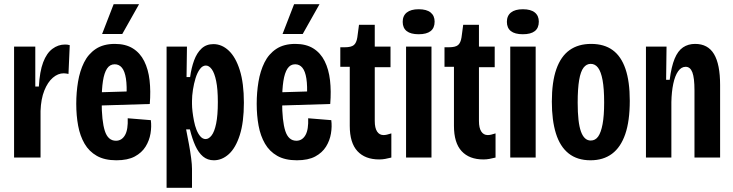

<svg xmlns="http://www.w3.org/2000/svg" viewBox="-20 -750 3491 914"><path d="M47 0V-301V-528H148V-338H165Q169 -410 185.5 -453.5Q202 -497 229.5 -517.5Q257 -538 289 -538Q295 -538 300.5 -537.5Q306 -537 312 -535L306 -398Q302 -399 295.5 -400Q289 -401 283 -401Q256 -401 231.5 -380Q207 -359 191 -319Q175 -279 173 -222V0Z M534 13Q478 13 441 -8Q404 -29 382.5 -66Q361 -103 352 -151.5Q343 -200 343 -256Q343 -310 351.5 -361Q360 -412 380 -452.5Q400 -493 436 -517Q472 -541 527 -541Q578 -541 612.5 -519.5Q647 -498 666.5 -459Q686 -420 692 -368Q698 -316 693 -255L432 -247V-310L599 -315L582 -285Q585 -341 579.5 -376Q574 -411 560.5 -427.5Q547 -444 526 -444Q503 -444 489.5 -423.5Q476 -403 470 -364Q464 -325 464 -267Q464 -174 479 -127Q494 -80 532 -80Q546 -80 557 -87Q568 -94 575.5 -107.5Q583 -121 586 -141Q589 -161 588 -187L698 -178Q702 -148 696.5 -114.5Q691 -81 673 -52Q655 -23 621.5 -5Q588 13 534 13ZM562 -588H466L521 -730H642Z M773 144V-256V-528H870L868 -383H885Q891 -427 904 -462.5Q917 -498 939.5 -519Q962 -540 996 -540Q1036 -540 1069 -509Q1102 -478 1121.5 -416Q1141 -354 1141 -261Q1141 -168 1121.5 -107Q1102 -46 1069.5 -16.5Q1037 13 998 13Q968 13 946.5 -5Q925 -23 910 -56Q895 -89 884 -134H866Q873 -99 879.5 -63.5Q886 -28 890 3Q894 34 894 54V144ZM959 -88Q974 -88 987.5 -105.5Q1001 -123 1009 -162Q1017 -201 1017 -264Q1017 -326 1009 -364.5Q1001 -403 988 -420.5Q975 -438 960 -438Q944 -438 931.5 -421Q919 -404 911 -378Q903 -352 898.5 -323Q894 -294 894 -270V-255Q894 -239 896.5 -218Q899 -197 903.5 -174Q908 -151 915.5 -132Q923 -113 934 -100.5Q945 -88 959 -88Z M1393 13Q1337 13 1300 -8Q1263 -29 1241.5 -66Q1220 -103 1211 -151.5Q1202 -200 1202 -256Q1202 -310 1210.5 -361Q1219 -412 1239 -452.5Q1259 -493 1295 -517Q1331 -541 1386 -541Q1437 -541 1471.5 -519.5Q1506 -498 1525.5 -459Q1545 -420 1551 -368Q1557 -316 1552 -255L1291 -247V-310L1458 -315L1441 -285Q1444 -341 1438.5 -376Q1433 -411 1419.5 -427.5Q1406 -444 1385 -444Q1362 -444 1348.5 -423.5Q1335 -403 1329 -364Q1323 -325 1323 -267Q1323 -174 1338 -127Q1353 -80 1391 -80Q1405 -80 1416 -87Q1427 -94 1434.5 -107.5Q1442 -121 1445 -141Q1448 -161 1447 -187L1557 -178Q1561 -148 1555.5 -114.5Q1550 -81 1532 -52Q1514 -23 1480.5 -5Q1447 13 1393 13ZM1421 -588H1325L1380 -730H1501Z M1785 9Q1718 9 1681.5 -30.5Q1645 -70 1645 -151V-432H1600V-525H1621Q1652 -525 1664.5 -535.5Q1677 -546 1681 -572L1689 -632H1764V-528H1839V-430H1764V-174Q1764 -141 1775 -124Q1786 -107 1806 -107Q1813 -107 1822 -109Q1831 -111 1843 -115V0Q1827 4 1813.5 6.5Q1800 9 1785 9Z M1913 0V-528H2034V0ZM1973 -587Q1935 -587 1916 -602Q1897 -617 1897 -646Q1897 -675 1916.5 -690.5Q1936 -706 1973 -706Q2011 -706 2030 -690.5Q2049 -675 2049 -647Q2049 -617 2030 -602Q2011 -587 1973 -587Z M2281 9Q2214 9 2177.5 -30.5Q2141 -70 2141 -151V-432H2096V-525H2117Q2148 -525 2160.5 -535.5Q2173 -546 2177 -572L2185 -632H2260V-528H2335V-430H2260V-174Q2260 -141 2271 -124Q2282 -107 2302 -107Q2309 -107 2318 -109Q2327 -111 2339 -115V0Q2323 4 2309.5 6.5Q2296 9 2281 9Z M2409 0V-528H2530V0ZM2469 -587Q2431 -587 2412 -602Q2393 -617 2393 -646Q2393 -675 2412.5 -690.5Q2432 -706 2469 -706Q2507 -706 2526 -690.5Q2545 -675 2545 -647Q2545 -617 2526 -602Q2507 -587 2469 -587Z M2791 13Q2728 13 2687 -19.5Q2646 -52 2626.5 -114.5Q2607 -177 2607 -266Q2607 -360 2628.5 -421Q2650 -482 2691.5 -511.5Q2733 -541 2794 -541Q2856 -541 2896.5 -511.5Q2937 -482 2957.5 -422Q2978 -362 2978 -270Q2978 -174 2956.5 -111.5Q2935 -49 2893.5 -18Q2852 13 2791 13ZM2792 -81Q2814 -81 2827.5 -100Q2841 -119 2848.5 -159Q2856 -199 2856 -262Q2856 -328 2848.5 -368.5Q2841 -409 2827 -427.5Q2813 -446 2792 -446Q2772 -446 2758 -428Q2744 -410 2737 -369Q2730 -328 2730 -261Q2730 -167 2745.5 -124Q2761 -81 2792 -81Z M3055 0V-333V-528H3153L3151 -370H3168Q3176 -433 3191.5 -470.5Q3207 -508 3231.5 -524.5Q3256 -541 3289 -541Q3350 -541 3379 -492.5Q3408 -444 3408 -345V0H3286V-320Q3286 -379 3276 -405.5Q3266 -432 3244 -432Q3223 -432 3208 -410.5Q3193 -389 3185 -351Q3177 -313 3176 -264V0Z"/></svg>

Font: Bricolage Grotesque 36pt Condensed SemiBold
Style: Regular
Weight: 600
Width: 3
Designer: Mathieu Triay
Foundry: Atelier Triay
Version: Version 1.001;gftools[0.9.33.dev8+g029e19f]